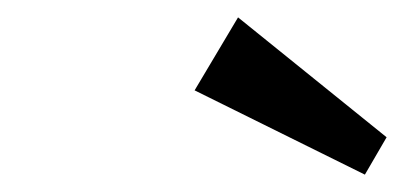

<svg xmlns="http://www.w3.org/2000/svg" viewBox="-20 -713 471 221"><path d="M204 -609 254 -693 425 -555 400 -512Z"/></svg>

Font: Zilla Slab SemiBold
Style: Regular
Weight: 600
Designer: Typotheque.com
Foundry: Typotheque type foundry
Version: Version 1.0; 2017